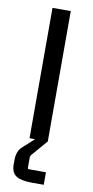

<svg xmlns="http://www.w3.org/2000/svg" viewBox="-94 -674 445 921"><g transform="rotate(10 128.0 -213.5)"><path d="M190 208H132Q80 208 55.5 192.5Q31 177 31 137V115Q31 72 57 49L111 0H84V-635H173V0L109 74Q101 82 101 91V140Q101 147 108 147H190Z"/></g></svg>

Font: Gemunu Libre Medium
Style: Regular
Weight: 500
Designer: Puspanada Ekanayake, Sola Matas, Pathum Egodawatta, Kosala Senevirathne
Foundry: mooniak
Version: Version 1.100